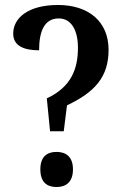

<svg xmlns="http://www.w3.org/2000/svg" viewBox="-20 -744 504 771"><path d="M168 -349 181 -217H236L249 -321C361 -374 416 -435 416 -544C416 -658 335 -724 213 -724C92 -724 33 -671 33 -609C33 -561 74 -542 137 -542C137 -618 158 -670 216 -670C268 -670 293 -620 293 -552C293 -469 267 -395 168 -349ZM207 7C242 7 273 -10 273 -64C273 -117 242 -134 207 -134C171 -134 142 -117 142 -64C142 -10 171 7 207 7Z"/></svg>

Font: Noto Serif Armenian Condensed SemiBold
Style: Regular
Weight: 600
Width: 3
Designer: Monotype Design Team
Foundry: Monotype Imaging Inc.
Version: Version 2.008